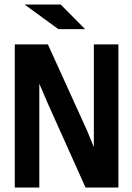

<svg xmlns="http://www.w3.org/2000/svg" viewBox="-20 -836 590 856"><path d="M361.3 0 190.4 -380.9 155.3 -462.9V-198.2V0H45.9V-638.2H193.4L367.7 -254.9L398.4 -180.2V-461.9V-638.2H507.8V0ZM250.5 -815.9 359.4 -706.1H240.2L89.4 -815.9ZM24.4 -638.2Z"/></svg>

Font: Code New Roman
Style: Bold
Weight: 700
Monospace: yes
Designer: Sam Radian
Foundry: Code New Roman
Version: Version 1.508 October 19, 2014